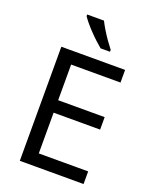

<svg xmlns="http://www.w3.org/2000/svg" viewBox="-170 -1036 897 1129"><g transform="rotate(20 278.0 -472.0)"><path d="M496 0H97V-714H496V-635H187V-412H478V-334H187V-79H496ZM280 -944Q291 -922 307.5 -894.5Q324 -867 342.5 -841Q361 -815 376 -796V-784H317Q300 -798 279 -817.5Q258 -837 237.5 -858.5Q217 -880 200.5 -900Q184 -920 175 -934V-944Z"/></g></svg>

Font: Noto Sans NKo Unjoined
Style: Regular
Weight: 400
Designer: Monotype Design Team
Foundry: Monotype Imaging Inc.
Version: Version 2.004